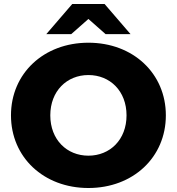

<svg xmlns="http://www.w3.org/2000/svg" viewBox="-20 -928 886 962"><path d="M423 -148C315 -148 232 -228 232 -350C232 -472 315 -552 423 -552C531 -552 614 -472 614 -350C614 -228 531 -148 423 -148ZM423 14C647 14 811 -140 811 -350C811 -560 647 -714 423 -714C199 -714 35 -560 35 -350C35 -140 199 14 423 14ZM423 -833 509 -757H634L504 -908H342L212 -757H337Z"/></svg>

Font: Montserrat-Alt1 ExtBd
Style: Regular
Weight: 800
Designer: Differentunic
Foundry: Differentunic
Version: Version 7.222